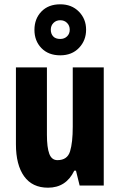

<svg xmlns="http://www.w3.org/2000/svg" viewBox="-20 -862 558 892"><path d="M462 -549V0H350L333 -69H325Q287 10 203 10Q130 10 92 -43Q54 -96 54 -192V-549H198V-236Q198 -177 209 -147.5Q220 -118 247 -118Q293 -118 305.5 -159Q318 -200 318 -273V-549ZM260 -605Q205 -605 172.5 -638.5Q140 -672 140 -723Q140 -775 172.5 -808.5Q205 -842 260 -842Q313 -842 346.5 -808Q380 -774 380 -724Q380 -674 347 -639.5Q314 -605 260 -605ZM260 -681Q279 -681 291.5 -693Q304 -705 304 -724Q304 -743 291.5 -755.5Q279 -768 260 -768Q241 -768 228.5 -755.5Q216 -743 216 -724Q216 -705 227 -693Q238 -681 260 -681Z"/></svg>

Font: Noto Sans Gujarati ExtraCondensed ExtraBold
Style: Regular
Weight: 800
Width: 2
Designer: Jelle Bosma - Monotype Design Team, Universal Thirst
Foundry: Monotype Imaging Inc.
Version: Version 2.106; ttfautohint (v1.8.4.7-5d5b)